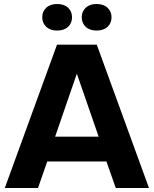

<svg xmlns="http://www.w3.org/2000/svg" viewBox="-20 -934 764 954"><path d="M720.2 0H555.2L508.8 -131.8H214.8L168.9 0H3.9L263.2 -711.9H460.9ZM470.2 -254.9 361.8 -567.9 253.9 -254.9ZM318.4 -800.8Q298.8 -782.2 264.2 -782.2Q229.5 -782.2 209.7 -800.8Q189.9 -819.3 189.9 -848.1Q189.9 -877 209.7 -895.5Q229.5 -914.1 264.2 -914.1Q298.8 -914.1 318.4 -895.5Q337.9 -877 337.9 -848.1Q337.9 -819.3 318.4 -800.8ZM514.4 -800.8Q494.6 -782.2 460 -782.2Q425.3 -782.2 405.8 -800.8Q386.2 -819.3 386.2 -848.1Q386.2 -877 405.8 -895.5Q425.3 -914.1 460 -914.1Q494.6 -914.1 514.4 -895.5Q534.2 -877 534.2 -848.1Q534.2 -819.3 514.4 -800.8Z"/></svg>

Font: Creato Display ExtraBold
Style: Regular
Weight: 800
Version: Version 1.000